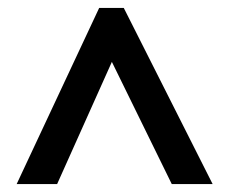

<svg xmlns="http://www.w3.org/2000/svg" viewBox="-20 -737 578 484"><path d="M22 -273H124L262 -581L413 -273H516L292 -717H230Z"/></svg>

Font: Noto Sans Ethiopic SemiCondensed SemiBold
Style: Regular
Weight: 600
Width: 4
Designer: Monotype Design Team
Foundry: Monotype Imaging Inc.
Version: Version 2.102